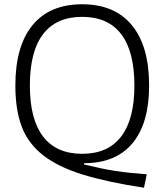

<svg xmlns="http://www.w3.org/2000/svg" viewBox="-20 -770 772 900"><path d="M610 -369Q610 -529 548 -610Q486 -691 365 -691Q244 -691 182 -610Q120 -529 120 -369Q120 -211 182 -130Q244 -49 365 -49Q486 -49 548 -130Q610 -211 610 -369ZM655 110Q484 84 368.5 48.5Q253 13 182.5 -42Q112 -97 82 -176Q52 -255 52 -369Q52 -554 132.5 -652Q213 -750 365 -750Q517 -750 598 -652Q679 -554 679 -369Q679 -192 601 -98.5Q523 -5 374 -5V1Q415 11 451 18.5Q487 26 522.5 31.5Q558 37 593.5 40.5Q629 44 668 47Z"/></svg>

Font: EncodeSans
Style: Light
Weight: 300
Designer: Pablo Impallari, Andres Torresi
Foundry: Pablo Impallari, Andres Torresi
Version: Version 1.000; ttfautohint (v1.4.1)